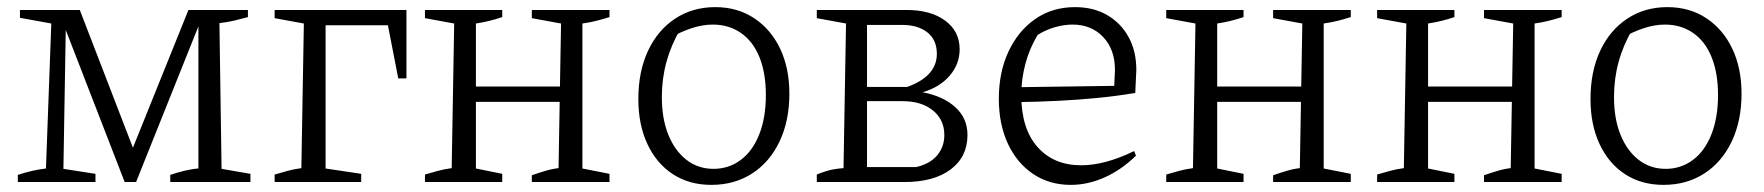

<svg xmlns="http://www.w3.org/2000/svg" viewBox="-20 -511 4951 539"><path d="M602 -37 683 -23V0H458V-20Q478 -27 499.5 -32Q521 -37 537 -38V-458L545 -457L362 0H330L156 -449L165 -451L158 -37L248 -23V0H30V-20Q51 -27 71 -31.5Q91 -36 109 -38L124 -445L36 -461V-483H204L361 -76H345L509 -483H676V-463Q658 -458 639 -453.5Q620 -449 596 -446Z M1121 -483V-291H1098L1069 -440H894V-38L994 -23V0H751V-21Q768 -26 786 -31Q804 -36 826 -39L833 -445L751 -460V-483Z M1473 0V-19Q1490 -25 1510 -31Q1530 -37 1548 -39L1555 -445L1473 -460V-483H1691V-463Q1672 -457 1654 -452.5Q1636 -448 1615 -445V-38L1691 -23V0ZM1173 0V-21Q1190 -26 1208 -31Q1226 -36 1248 -39L1255 -445L1173 -460V-483H1390V-463Q1372 -457 1354 -452.5Q1336 -448 1316 -445V-38L1390 -23V0ZM1286 -225V-268H1585V-225Z M1977 8Q1915 8 1869 -22Q1823 -52 1797.5 -106.5Q1772 -161 1772 -233Q1772 -310 1799 -368Q1826 -426 1875 -458.5Q1924 -491 1988 -491Q2050 -491 2097 -460Q2144 -429 2170 -374.5Q2196 -320 2196 -248Q2196 -172 2168.5 -114Q2141 -56 2091.5 -24Q2042 8 1977 8ZM1983 -37Q2026 -37 2059.5 -62Q2093 -87 2111.5 -134Q2130 -181 2130 -244Q2130 -306 2112 -350.5Q2094 -395 2060 -418.5Q2026 -442 1981 -442Q1953 -442 1922 -432Q1891 -422 1856 -402L1890 -429Q1864 -385 1851 -337.5Q1838 -290 1838 -239Q1838 -177 1856.5 -132Q1875 -87 1907.5 -62Q1940 -37 1983 -37Z M2273 0V-21Q2284 -26 2302.5 -31.5Q2321 -37 2348 -39L2355 -445L2273 -460V-483H2525Q2593 -483 2633.5 -453Q2674 -423 2674 -373Q2674 -331 2646 -298.5Q2618 -266 2570 -252Q2628 -241 2662 -210Q2696 -179 2696 -132Q2696 -71 2649 -35.5Q2602 0 2519 0ZM2414 -16 2388 -42H2552Q2591 -51 2611 -75Q2631 -99 2631 -132Q2631 -175 2599 -201Q2567 -227 2514 -227H2407V-267H2527Q2610 -297 2610 -360Q2610 -399 2583.5 -420Q2557 -441 2513 -441H2388L2414 -467Z M2986 8Q2926 8 2880.5 -22.5Q2835 -53 2809.5 -107.5Q2784 -162 2784 -234Q2784 -308 2811 -366Q2838 -424 2886 -457.5Q2934 -491 2998 -491Q3050 -491 3088.5 -468.5Q3127 -446 3148.5 -406.5Q3170 -367 3170 -315L3167 -250Q3112 -241 3060.5 -236Q3009 -231 2951.5 -228Q2894 -225 2821 -224L2822 -266L3108 -270L3110 -315Q3110 -372 3077 -407Q3044 -442 2991 -442Q2967 -442 2941 -434.5Q2915 -427 2893 -413Q2870 -375 2858.5 -331.5Q2847 -288 2847 -244Q2847 -150 2892.5 -98.5Q2938 -47 3015 -47Q3082 -47 3164 -87L3169 -74Q3128 -34 3081 -13Q3034 8 2986 8Z M3554 0V-19Q3571 -25 3591 -31Q3611 -37 3629 -39L3636 -445L3554 -460V-483H3772V-463Q3753 -457 3735 -452.5Q3717 -448 3696 -445V-38L3772 -23V0ZM3254 0V-21Q3271 -26 3289 -31Q3307 -36 3329 -39L3336 -445L3254 -460V-483H3471V-463Q3453 -457 3435 -452.5Q3417 -448 3397 -445V-38L3471 -23V0ZM3367 -225V-268H3666V-225Z M4146 0V-19Q4163 -25 4183 -31Q4203 -37 4221 -39L4228 -445L4146 -460V-483H4364V-463Q4345 -457 4327 -452.5Q4309 -448 4288 -445V-38L4364 -23V0ZM3846 0V-21Q3863 -26 3881 -31Q3899 -36 3921 -39L3928 -445L3846 -460V-483H4063V-463Q4045 -457 4027 -452.5Q4009 -448 3989 -445V-38L4063 -23V0ZM3959 -225V-268H4258V-225Z M4650 8Q4588 8 4542 -22Q4496 -52 4470.5 -106.5Q4445 -161 4445 -233Q4445 -310 4472 -368Q4499 -426 4548 -458.5Q4597 -491 4661 -491Q4723 -491 4770 -460Q4817 -429 4843 -374.5Q4869 -320 4869 -248Q4869 -172 4841.5 -114Q4814 -56 4764.5 -24Q4715 8 4650 8ZM4656 -37Q4699 -37 4732.5 -62Q4766 -87 4784.5 -134Q4803 -181 4803 -244Q4803 -306 4785 -350.5Q4767 -395 4733 -418.5Q4699 -442 4654 -442Q4626 -442 4595 -432Q4564 -422 4529 -402L4563 -429Q4537 -385 4524 -337.5Q4511 -290 4511 -239Q4511 -177 4529.5 -132Q4548 -87 4580.5 -62Q4613 -37 4656 -37Z"/></svg>

Font: Piazzolla 24pt Light
Style: Regular
Weight: 300
Designer: Juan Pablo del Peral
Foundry: Huerta Tipografica
Version: Version 2.005